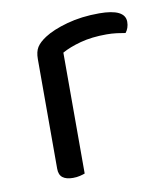

<svg xmlns="http://www.w3.org/2000/svg" viewBox="-62 -528 506 585"><g transform="rotate(-10 191.0 -235.0)"><path d="M155 -376V-218H75V-370Q75 -393 83.5 -406.5Q92 -420 112 -433Q138 -450 183 -462.5Q228 -475 283 -475Q363 -475 363 -435Q363 -425 360 -416.5Q357 -408 352 -402Q342 -404 326 -406Q310 -408 294 -408Q248 -408 213 -398.5Q178 -389 155 -376ZM75 -264 155 -252V-2Q150 0 140 2.5Q130 5 118 5Q97 5 86 -3.5Q75 -12 75 -31Z"/></g></svg>

Font: Baloo Bhaijaan 2
Style: Regular
Weight: 400
Designer: Sanskriti Dholi, Noopur Datye and Ek Type
Foundry: Ek Type
Version: Version 1.701